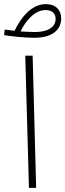

<svg xmlns="http://www.w3.org/2000/svg" viewBox="-35 -915 318 935"><path d="M132 -731C227 -731 263 -776 263 -825C263 -866 236 -895 189 -895C117 -895 66 -828 36 -765C17 -767 0 -770 -12 -771L-15 -744C12 -739 83 -731 132 -731ZM187 -866C214 -866 236 -853 236 -823C236 -792 212 -759 132 -759C111 -759 87 -761 65 -762C90 -814 134 -866 187 -866ZM106 0H141L124 -644H88Z"/></svg>

Font: Noto Sans Arabic ExtLt
Style: Regular
Weight: 200
Designer: Monotype Design Team, Nadine Chahine, Nizar Qandah and Khaled Hosny
Foundry: Monotype Imaging Inc.
Version: Version 2.012